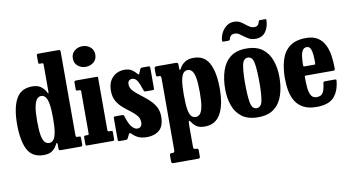

<svg xmlns="http://www.w3.org/2000/svg" viewBox="-93 -1020 2772 1514"><g transform="rotate(-10 1292.5 -262.5)"><path d="M22 -259.5Q22 -391 61.2 -462.8Q100.5 -534.5 191.5 -534Q234.5 -534 261 -514Q287.5 -494 301 -465Q305.5 -454 307.8 -457.8Q310 -461.5 310 -481.5V-687Q310 -695.5 307 -697.8Q304 -700 295.5 -700H283.5Q274.5 -700 272.2 -702.8Q270 -705.5 270 -714.5V-766Q270 -775.5 273.5 -777.8Q277 -780 287 -780H441.5Q451 -780 455.5 -777.5Q460 -775 460 -765V-99.5Q460 -86.5 463.2 -83.2Q466.5 -80 479.5 -80H486.5Q495 -80 497.5 -77.2Q500 -74.5 500 -65.5V-16Q500 -5.5 497.2 -2.8Q494.5 0 484 0H326.5Q315.5 0 312.8 -3.5Q310 -7 310 -18V-46Q310 -57 306.2 -60.5Q302.5 -64 297.5 -53Q283.5 -23 258.2 -4Q233 15 189 15Q96 15 59 -56.8Q22 -128.5 22 -259.5ZM182 -259.5Q182 -187.5 189 -146.5Q196 -105.5 210.5 -88.5Q225 -71.5 247 -71.5Q267.5 -71.5 281.5 -88.5Q295.5 -105.5 302.8 -146.5Q310 -187.5 310 -259.5Q310 -331.5 302.8 -372.5Q295.5 -413.5 281.5 -430.5Q267.5 -447.5 247 -447.5Q227.5 -447.5 213 -430.5Q198.5 -413.5 190.2 -372.5Q182 -331.5 182 -259.5Z M545 -695Q545 -733 571.5 -755.2Q598 -777.5 635 -777.5Q672 -777.5 698.5 -755.2Q725 -733 725 -695Q725 -657 698.5 -634.8Q672 -612.5 635 -612.5Q598 -612.5 571.5 -634.8Q545 -657 545 -695ZM554.5 -440H537Q525 -440 525 -451V-506.5Q525 -520 538.5 -520H704Q710.5 -520 712.8 -518.2Q715 -516.5 715 -510V-92.5Q715 -80 725.5 -80H742Q750 -80 752.5 -78.5Q755 -77 755 -69V-14Q755 -5 752.5 -2.5Q750 0 741 0H539Q530.5 0 527.8 -2Q525 -4 525 -12.5V-65.5Q525 -75 528 -77.5Q531 -80 540 -80H553Q561 -80 563 -82.2Q565 -84.5 565 -92.5V-427.5Q565 -440 554.5 -440Z M1049 -355.5Q1031.5 -409.5 1016 -432.8Q1000.5 -456 977.5 -456Q962 -456 952 -447Q942 -438 942 -417.5Q942 -389.5 963.2 -366.2Q984.5 -343 1015.8 -319.8Q1047 -296.5 1078.2 -269.2Q1109.5 -242 1130.8 -207Q1152 -172 1152 -124.5Q1152 -48.5 1114.2 -15.8Q1076.5 17 1015 17Q972.5 17 945 4Q917.5 -9 895 -32.5Q883.5 -44.5 876.5 -29.5L863 -2Q860 4 856.2 7Q852.5 10 843 10H795Q786.5 10 784.2 6.8Q782 3.5 782 -5V-172Q782 -181 784.2 -184.5Q786.5 -188 795 -188H848Q858.5 -188 861.5 -185Q864.5 -182 867 -174.5Q884 -116.5 906 -89.5Q928 -62.5 951 -62.5Q968 -62.5 978.5 -73.2Q989 -84 989 -105.5Q989 -137.5 969.5 -160.8Q950 -184 921.5 -205Q893 -226 864.2 -250.5Q835.5 -275 816 -308.8Q796.5 -342.5 796.5 -392.5Q796.5 -441 815 -473Q833.5 -505 863.8 -521Q894 -537 929 -537Q965 -537 987.5 -522.5Q1010 -508 1024.5 -489Q1030.5 -481 1034.2 -481Q1038 -481 1042.5 -492L1054 -519Q1057 -525.5 1060.5 -527.8Q1064 -530 1074.5 -530H1121.5Q1134 -530 1134 -516.5V-354Q1134 -346 1131.8 -343Q1129.5 -340 1121 -340H1068Q1056.5 -340 1053.8 -343.8Q1051 -347.5 1049 -355.5Z M1167 -463V-501Q1167 -514 1171.8 -517Q1176.5 -520 1188.5 -520H1336.5Q1347.5 -520 1352.2 -517Q1357 -514 1357 -502.5V-475.5Q1357 -446.5 1370 -470Q1385.5 -499.5 1413.2 -517.2Q1441 -535 1483 -535Q1568.5 -535 1606.8 -463.5Q1645 -392 1645 -260.5Q1645 -129.5 1604.2 -57.8Q1563.5 14 1478 14Q1438 14 1415.5 0Q1393 -14 1377.5 -38Q1367 -53.5 1362 -51.5Q1357 -49.5 1357 -11V150.5Q1357 166 1360.5 170.5Q1364 175 1376 175H1379.5Q1390 175 1393.5 178Q1397 181 1397 192.5V236.5Q1397 249.5 1393.5 252.2Q1390 255 1377 255H1186Q1173.5 255 1170.2 251Q1167 247 1167 235V193Q1167 182.5 1169.8 178.8Q1172.5 175 1183 175H1190Q1201.5 175 1204.2 170.5Q1207 166 1207 150V-417.5Q1207 -433 1203 -436.5Q1199 -440 1192 -440H1179.5Q1172 -440 1169.5 -444.2Q1167 -448.5 1167 -463ZM1357 -260.5Q1357 -183.5 1364.2 -143Q1371.5 -102.5 1385.5 -87.5Q1399.5 -72.5 1420 -72.5Q1439.5 -72.5 1454 -87.5Q1468.5 -102.5 1476.8 -143Q1485 -183.5 1485 -260.5Q1485 -337.5 1476.8 -378Q1468.5 -418.5 1454 -433.5Q1439.5 -448.5 1420 -448.5Q1401 -448.5 1386.8 -433.5Q1372.5 -418.5 1364.8 -378Q1357 -337.5 1357 -260.5Z M1686 -247.5Q1686 -327.5 1706.8 -392.8Q1727.5 -458 1775.5 -496.5Q1823.5 -535 1905 -535Q1987 -535 2034.8 -498Q2082.5 -461 2103.2 -400.5Q2124 -340 2124 -270Q2124 -190 2103.2 -125.5Q2082.5 -61 2034.8 -23Q1987 15 1905 15Q1823.5 15 1775.5 -21.5Q1727.5 -58 1706.8 -117.8Q1686 -177.5 1686 -247.5ZM1848.5 -270Q1848.5 -166 1858.5 -111.8Q1868.5 -57.5 1905 -57.5Q1942 -57.5 1951.8 -109.2Q1961.5 -161 1961.5 -250Q1961.5 -354.5 1951.8 -408.5Q1942 -462.5 1905 -462.5Q1868.5 -462.5 1858.5 -411Q1848.5 -359.5 1848.5 -270ZM1992.5 -597.5Q1961 -597.5 1939.8 -609.2Q1918.5 -621 1901 -634.5Q1885 -647 1869.8 -656.8Q1854.5 -666.5 1835.5 -666.5Q1814 -666.5 1803.5 -655.5Q1793 -644.5 1790 -627Q1786.5 -620 1777.5 -620H1739Q1730.5 -620 1729.2 -623.8Q1728 -627.5 1728.5 -635Q1731.5 -667 1747.2 -695.2Q1763 -723.5 1788 -741.5Q1813 -759.5 1844 -759.5Q1875.5 -759.5 1895.2 -748Q1915 -736.5 1931.5 -722.5Q1946 -710.5 1962.2 -700.5Q1978.5 -690.5 1998.5 -690.5Q2031.5 -690.5 2039 -726Q2041 -731.5 2042.5 -734.2Q2044 -737 2051.5 -737H2091.5Q2098.5 -737 2100 -734.5Q2101.5 -732 2101 -726Q2099 -670.5 2071.5 -634Q2044 -597.5 1992.5 -597.5Z M2164.5 -250Q2164.5 -330 2183.5 -394.5Q2202.5 -459 2250.2 -497Q2298 -535 2383.5 -535Q2440 -535 2475.8 -512.2Q2511.5 -489.5 2531 -450.5Q2550.5 -411.5 2557.8 -362.2Q2565 -313 2565 -260.5Q2565 -249.5 2561.8 -246.5Q2558.5 -243.5 2547.5 -243.5H2335.5Q2326 -243.5 2323.5 -240.8Q2321 -238 2321.5 -229Q2321.5 -183.5 2325.2 -145.2Q2329 -107 2343 -84Q2357 -61 2387 -61Q2426 -61 2439.8 -90.2Q2453.5 -119.5 2457 -161Q2458 -173 2473 -173H2550.5Q2559.5 -173 2561.2 -170.8Q2563 -168.5 2562.5 -161.5Q2555.5 -81 2513.5 -33Q2471.5 15 2372.5 15Q2309.5 15 2268.8 -6.5Q2228 -28 2205.2 -65Q2182.5 -102 2173.5 -149.8Q2164.5 -197.5 2164.5 -250ZM2337 -316.5H2406.5Q2416.5 -316.5 2418.2 -318Q2420 -319.5 2420.5 -327.5Q2421 -357.5 2418.8 -389Q2416.5 -420.5 2407.2 -442Q2398 -463.5 2376.5 -463.5Q2354 -463.5 2342.8 -444.5Q2331.5 -425.5 2327.8 -395.5Q2324 -365.5 2323.5 -332Q2323.5 -323 2324.8 -319.8Q2326 -316.5 2337 -316.5Z"/></g></svg>

Font: Besley* Condensed
Style: Bold
Weight: 700
Width: 3
Designer: Owen Earl
Foundry: indestructible type*
Version: Version 3.000; ttfautohint (v1.8.3)